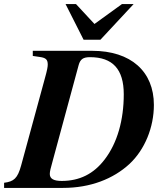

<svg xmlns="http://www.w3.org/2000/svg" viewBox="-66 -917 808 937"><path d="M37 -109C20 -47 2 -31 -46 -25V0H242C375 0 487 -44 566 -117C641 -187 685 -296 685 -405C685 -568 573 -669 384 -669H94V-644L128 -639C158 -635 167 -626 167 -602C167 -592 165 -577 152 -531ZM318 -600C326 -628 340 -638 373 -638C484 -638 538 -579 538 -457C538 -332 507 -220 445 -139C391 -68 322 -34 235 -34C197 -34 177 -44 177 -68C177 -80 181 -96 192 -135ZM586 -897H529L395 -800L305 -897H254L342 -723H424Z"/></svg>

Font: STIXGeneral
Style: Bold Italic
Weight: 700
Italic angle: -16.33°
Designer: MicroPress Inc., with final additions and corrections provided by Coen Hoffman, Elsevier (retired)
Version: Version 1.1.0